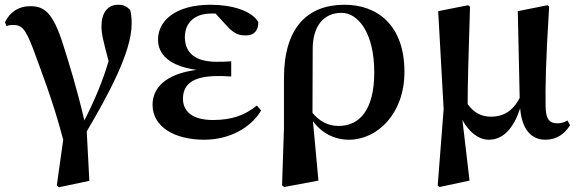

<svg xmlns="http://www.w3.org/2000/svg" viewBox="-20 -572 2430 808"><path d="M219 209 228 216 356 189 345 -19C434 -170 534 -353 534 -471C534 -495 533 -509 528 -530C513 -545 501 -552 477 -552C433 -552 407 -518 407 -461C407 -428 415 -399 437 -315C412 -230 380 -154 335 -65C306 -191 271 -305 246 -383C202 -523 165 -546 106 -546C60 -546 22 -522 1 -479L7 -462C16 -466 24 -467 32 -467C71 -467 85 -456 120 -365C150 -281 202 -152 246 16Z M839 16C947 16 1036 -35 1079 -107L1061 -128C1011 -87 956 -67 876 -67C789 -67 750 -104 750 -156C750 -212 784 -252 897 -252C909 -252 922 -252 953 -250V-314C928 -312 912 -312 892 -312C795 -312 758 -355 758 -416C758 -477 800 -515 869 -515H887L932 -466C967 -427 987 -423 1016 -423C1049 -423 1068 -444 1067 -479C1040 -527 955 -552 867 -552C716 -552 645 -483 645 -405C645 -343 693 -294 807 -278C671 -260 622 -198 622 -131C622 -38 715 16 839 16Z M1167 208 1176 215 1320 188 1297 -62C1332 -14 1385 16 1449 16C1566 16 1682 -91 1682 -270C1682 -468 1566 -552 1430 -552C1274 -552 1175 -456 1175 -243V-32ZM1295 -97 1296 -369C1297 -462 1342 -518 1417 -518C1488 -518 1555 -432 1555 -268C1555 -109 1493 -42 1405 -42C1359 -42 1323 -63 1295 -97Z M2037 16C2099 16 2142 -34 2169 -116C2176 -31 2213 16 2275 16C2322 16 2356 -8 2379 -45L2368 -65C2356 -58 2344 -53 2327 -53C2293 -53 2276 -68 2276 -130C2275 -203 2276 -305 2291 -544L2284 -550L2159 -525L2167 -160C2137 -102 2095 -81 2047 -81C2008 -81 1976 -95 1948 -134C1948 -233 1952 -334 1958 -544L1950 -550L1824 -525L1847 -113L1822 209L1830 215L1956 188L1926 -67C1952 -19 1992 16 2037 16Z"/></svg>

Font: Source Han Serif CN
Style: Bold
Weight: 700
Designer: Ryoko NISHIZUKA 西塚涼子 (kana & ideographs); Frank Grießhammer (Latin, Greek & Cyrillic); Wenlong ZHANG 张文龙 (bopomofo); San
Foundry: Adobe
Version: Version 2.003;hotconv 1.1.1;makeotfexe 2.6.0